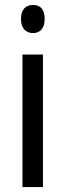

<svg xmlns="http://www.w3.org/2000/svg" viewBox="-20 -758 265 778"><path d="M114 -738C84 -738 65 -719 65 -681C65 -644 84 -624 114 -624C143 -624 161 -644 161 -681C161 -719 144 -738 114 -738ZM154 -537H71V0H154Z"/></svg>

Font: Noto Sans Sinhala Condensed
Style: Regular
Weight: 400
Width: 3
Designer: Jelle Bosma - Monotype Design Team
Foundry: Monotype Imaging Inc.
Version: Version 2.006